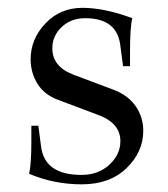

<svg xmlns="http://www.w3.org/2000/svg" viewBox="-20 -464 435 496"><path d="M350.1 -126Q350.1 -71.8 307.1 -29.8Q263.7 12.2 191.4 12.2Q119.1 12.2 55.2 -15.1Q61 -39.1 61 -99.1V-139.2H79.1L85.9 -86.9Q94.7 -11.7 190.9 -12.2Q233.9 -12.2 262.7 -38.6Q291 -64.9 291 -99.1Q291 -146 233.9 -167L129.9 -206.1Q94.7 -219.2 77.1 -247.1Q59.6 -274.9 59.1 -310.1Q59.1 -363.3 97.2 -403.3Q134.8 -443.4 192.4 -443.8Q250 -443.8 321.8 -417Q315.9 -393.1 315.9 -333V-293H297.9L291 -345.2Q283.2 -417 200.2 -417Q163.1 -417 139.2 -394Q115.2 -371.1 115.2 -339.8Q114.7 -292 169.9 -271L273.9 -231.9Q311 -217.8 330.6 -189.5Q350.1 -161.1 350.1 -126Z"/></svg>

Font: Arapey-Regular
Style: Regular
Weight: 400
Designer: Eduardo Rodriguez Tunni
Foundry: Eduardo Rodriguez Tunni
Version: Version 1.002